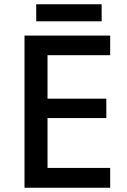

<svg xmlns="http://www.w3.org/2000/svg" viewBox="-20 -881 597 901"><path d="M457 -861H150V-781H457ZM497 0V-93H203V-327H479V-418H203V-622H497V-714H95V0Z"/></svg>

Font: Noto Sans Gujarati UI Medium
Style: Regular
Weight: 500
Designer: Jelle Bosma - Monotype Design Team, Universal Thirst
Foundry: Monotype Imaging Inc.
Version: Version 2.106